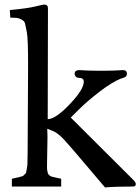

<svg xmlns="http://www.w3.org/2000/svg" viewBox="-20 -817 615 841"><path d="M101 -145 103 -532Q103 -649 97.5 -676.5Q92 -704 89.5 -714.5Q87 -725 74 -731.5Q61 -738 54.5 -738.5Q48 -739 25 -740L23 -773Q99 -780 134 -788.5Q169 -797 172 -797Q190 -797 190 -782V-739L189 -295Q223 -295 285 -360Q347 -425 347 -459Q347 -476 326 -476Q317 -476 312 -481.5Q307 -487 307 -494Q307 -509 326 -510Q360 -507 422 -507Q484 -507 518 -510Q536 -510 536 -494Q536 -482 525 -478Q513 -473 510 -473Q470 -457 415 -414.5Q360 -372 325 -337L290 -302L563 -30Q575 -18 575 -10.5Q575 -3 566 0H563Q487 0 440 4Q289 -175 259.5 -206.5Q230 -238 205 -246Q194 -250 187 -253Q188 -239 188 -217L186 -97V-80Q186 -74 187.5 -68Q189 -62 189.5 -58.5Q190 -55 194 -51.5Q198 -48 199.5 -46.5Q201 -45 208 -43Q215 -41 218 -40.5Q221 -40 231.5 -37.5Q242 -35 248 -34V0H32V-34Q60 -40 63 -41Q66 -42 74 -44Q82 -46 83.5 -48.5Q85 -51 90 -55Q95 -59 95 -64L100 -94Z"/></svg>

Font: Prociono
Style: Regular
Weight: 400
Designer: Barry Schwartz
Foundry: The Crud Factory
Version: Version 2.301